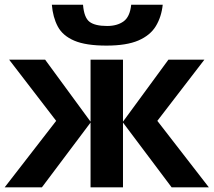

<svg xmlns="http://www.w3.org/2000/svg" viewBox="-20 -801 913 821"><path d="M854 -545.9 652.8 -284.2 873 0H713.9L505.9 -276.9V0H367.2V-276.9L159.2 0H0L220.2 -284.2L19 -545.9H172.9L367.2 -280.8V-545.9H505.9V-280.8L700.2 -545.9ZM675.8 -780.8Q670.4 -729 646.5 -689.5Q622.6 -649.9 571.8 -627.9Q521 -606 435.1 -606Q346.7 -606 297.4 -627.2Q248 -648.4 227.1 -687.7Q206.1 -727.1 201.7 -780.8H335Q339.4 -725.6 362.8 -707.8Q386.2 -689.9 438 -689.9Q481 -689.9 508.3 -709.5Q535.6 -729 541 -780.8Z"/></svg>

Font: Wonky
Style: Regular
Weight: 400
Designer: Monotype Design Team
Foundry: Monotype Imaging Inc.
Version: Version 3.000